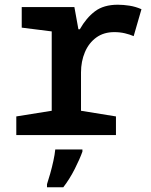

<svg xmlns="http://www.w3.org/2000/svg" viewBox="-20 -572 640 813"><path d="M49 0V-79L199 -103V-439L72 -455V-542H295L312 -448H318Q345 -496 382 -524Q419 -552 479 -552Q502 -552 528 -548Q554 -544 579 -533L546 -419Q530 -426 509 -431Q488 -436 464 -436Q419 -436 387.5 -413Q356 -390 339.5 -351Q323 -312 323 -265V-103L471 -79V0ZM179 208Q185 190 192.5 163.5Q200 137 206 109.5Q212 82 214 61H329V70Q318 101 296.5 143.5Q275 186 248 221H179Z"/></svg>

Font: Noto Sans Mono SemiBold
Style: Regular
Weight: 600
Designer: Monotype Design Team
Foundry: Monotype Imaging Inc.
Version: Version 2.014; ttfautohint (v1.8.4.7-5d5b)